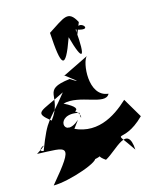

<svg xmlns="http://www.w3.org/2000/svg" viewBox="-132 -671 834 1021"><g transform="rotate(-15 285.5 -160.0)"><path d="M256 191C375 176 265 154 339 205C406 170 495 48 504 193C401 40 444 162 578 29L515 -78C439 -7 323 69 190 -13C128 140 124 128 250 -39C150 50 131 -106 267 -73C262 10 314 -132 133 -91C216 -71 325 -79 198 -142C291 -168 414 -73 443 -131C332 -142 354 -329 383 -354L244 -286C208 -307 365 -196 263 -260C96 -239 204 -188 114 -71C30 -139 71 -129 210 -201C101 -63 95 -94 31 74C-24 66 100 13 -7 80C160 88 200 69 35 265C121 266 317 198 282 176ZM389 -540C348 -617 319 -583 226 -524C237 -333 256 -307 316 -476C356 -328 377 -341 362 -506C479 -464 364 -587 362 -472Z"/></g></svg>

Font: Asimov Silicon
Style: Regular
Weight: 400
Designer: Google
Version: Version 2.000980; 2014